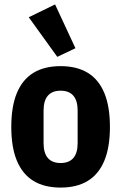

<svg xmlns="http://www.w3.org/2000/svg" viewBox="-20 -836 548 868"><path d="M254 12Q181 12 131.5 -18Q82 -48 56.5 -109Q31 -170 31 -262Q31 -355 56.5 -416Q82 -477 131.5 -507Q181 -537 254 -537Q327 -537 376.5 -507Q426 -477 451.5 -416Q477 -355 477 -262Q477 -170 451.5 -109Q426 -48 376.5 -18Q327 12 254 12ZM254 -99Q292 -99 311.5 -121.5Q331 -144 331 -189V-336Q331 -381 311.5 -403.5Q292 -426 254 -426Q216 -426 196.5 -403.5Q177 -381 177 -336V-189Q177 -144 196.5 -121.5Q216 -99 254 -99ZM239 -579 110 -758 229 -816 321 -618Z"/></svg>

Font: IBM Plex Sans Condensed
Style: Bold
Weight: 700
Width: 3
Designer: Mike Abbink, Paul van der Laan, Pieter van Rosmalen
Foundry: Bold Monday
Version: Version 3.201